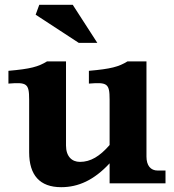

<svg xmlns="http://www.w3.org/2000/svg" viewBox="-20 -761 722 797"><path d="M254 -157V-506H175C139 -484 107 -475 15 -467V-414C91 -420 101 -415 101 -348V-129C101 -34 145 16 234 16C305 16 370 -13 435 -83V0H667V-53H635C605 -53 588 -74 588 -111V-506H509C473 -484 441 -475 349 -467V-414C425 -420 435 -415 435 -348V-159C394 -112 356 -89 312 -89C278 -89 254 -112 254 -157ZM128 -700 307 -583H384L282 -741H143Z"/></svg>

Font: LT Superior Serif ExtraBold
Style: Regular
Weight: 800
Designer: Daniel Lyons
Foundry: LyonsType
Version: Version 2.120;FEAKit 1.0